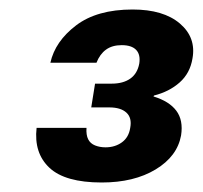

<svg xmlns="http://www.w3.org/2000/svg" viewBox="-20 -732 427 404"><path d="M194 -348Q117 -348 84 -379Q51 -410 57 -463H162Q161 -448 165.5 -439Q170 -430 180 -426Q190 -422 202 -422Q222 -422 236.5 -432.5Q251 -443 254 -463Q258 -484 246 -495Q234 -506 210 -506H172L180 -556H215Q239 -556 254 -566.5Q269 -577 273 -598Q276 -617 266.5 -627Q257 -637 236 -637Q216 -637 203 -627.5Q190 -618 183 -600H86Q96 -645 140 -678.5Q184 -712 259 -712Q324 -712 358.5 -682.5Q393 -653 385 -609Q380 -578 358 -558.5Q336 -539 304 -531L303 -529Q336 -519 351 -499Q366 -479 361 -447Q353 -403 307.5 -375.5Q262 -348 194 -348Z"/></svg>

Font: DM Sans 18pt
Style: Bold Italic
Weight: 700
Italic angle: -10°
Designer: Colophon Foundry, Jonny Pinhorn
Foundry: Colophon Foundry
Version: Version 4.004;gftools[0.9.30]